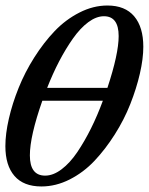

<svg xmlns="http://www.w3.org/2000/svg" viewBox="-22 -672 543 700"><path d="M128.9 7.8Q64 7.8 30.8 -30.5Q-2.4 -68.8 -2.4 -139.2Q-2.4 -184.1 10.3 -239.3Q22.9 -294.4 45.9 -351.6Q68.8 -408.7 103 -462.6Q137.2 -516.6 177.2 -558.6Q217.3 -600.6 267.6 -626.2Q317.9 -651.9 369.6 -651.9Q434.1 -651.9 467.3 -612.5Q500.5 -573.2 500.5 -501.5Q500.5 -458 488 -403.8Q475.6 -349.6 453.1 -292.7Q430.7 -235.8 396.5 -181.9Q362.3 -127.9 322.5 -85.7Q282.7 -43.5 232.2 -17.8Q181.6 7.8 128.9 7.8ZM356.9 -612.8Q329.1 -612.8 299.8 -591.1Q270.5 -569.3 243.9 -531.5Q217.3 -493.7 193.8 -448.7Q170.4 -403.8 149.9 -351.6H369.6Q410.6 -475.6 410.6 -540.5Q410.6 -612.8 356.9 -612.8ZM142.6 -31.7Q171.9 -31.7 202.4 -54.7Q232.9 -77.6 259.8 -117.4Q286.6 -157.2 309.8 -203.9Q333 -250.5 353 -304.7H132.3Q86.9 -175.3 86.9 -105.5Q86.9 -31.7 142.6 -31.7Z"/></svg>

Font: Elstob Medium
Style: Italic
Weight: 500
Italic angle: -20°
Designer: Peter S. Baker
Version: Version 1.015